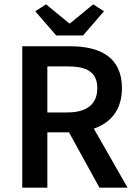

<svg xmlns="http://www.w3.org/2000/svg" viewBox="-20 -868 632 888"><path d="M199 0V-256H299L440 0H570L414 -273C492 -300 544 -360 544 -460C544 -606 440 -654 304 -654H83V0ZM292 -561C381 -561 430 -535 430 -460C430 -386 381 -348 292 -348H199V-561ZM143 -816 240 -704H364L461 -816L411 -848L304 -760H300L193 -848Z"/></svg>

Font: DAIFUKU Sans Semibold
Style: Regular
Weight: 600
Designer: Original font ‘Source Sans 3’ : Paul D. Hunt
Foundry: Daifuku
Version: Version 1.000